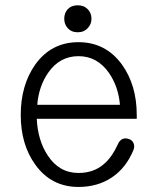

<svg xmlns="http://www.w3.org/2000/svg" viewBox="-20 -701 623 737"><path d="M432.6 -147.5Q409.2 -96.7 378.9 -71.3Q339.8 -37.1 281.2 -37.1Q207 -37.1 163.1 -104.5Q125 -162.1 121.1 -245.1H504.9V-259.8Q504.9 -374 448.2 -453.1Q385.7 -539.1 281.2 -539.1Q176.8 -539.1 115.2 -453.1Q59.6 -374 59.6 -259.8Q59.6 -146.5 115.2 -69.3Q176.8 16.6 281.2 16.6Q355.5 16.6 410.2 -20.5Q463.9 -56.6 492.2 -125Q498 -139.6 492.2 -152.3Q487.3 -163.1 475.6 -167Q462.9 -171.9 451.2 -168Q438.5 -162.1 432.6 -147.5ZM123 -298.8Q128.9 -370.1 165 -421.9Q209 -485.4 281.2 -485.4Q353.5 -485.4 398.4 -420.9Q434.6 -368.2 440.4 -298.8ZM278.3 -680.7Q253.9 -680.7 239.3 -665Q226.6 -650.4 226.6 -628.9Q226.6 -608.4 239.3 -593.8Q253.9 -577.1 278.3 -577.1Q302.7 -577.1 317.4 -593.8Q331.1 -608.4 331.1 -628.9Q331.1 -650.4 317.4 -665Q302.7 -680.7 278.3 -680.7Z"/></svg>

Font: Gulim
Style: Regular
Weight: 400
Version: Version 2.21